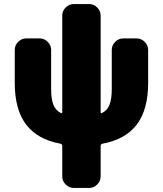

<svg xmlns="http://www.w3.org/2000/svg" viewBox="-20 -710 806 950"><path d="M656 -520Q679 -520 696 -503Q713 -486 713 -463V-300Q713 -168 657 -94Q601 -20 487 1Q478 3 478 12V163Q478 186 461 203Q444 220 421 220H345Q322 220 305 203Q288 186 288 163V12Q288 3 279 1Q165 -20 109 -94Q53 -168 53 -300V-463Q53 -486 70 -503Q87 -520 110 -520H176Q199 -520 216 -503Q233 -486 233 -463V-270Q233 -220 244 -192Q255 -164 281 -151Q288 -148 288 -156V-633Q288 -656 305 -673Q322 -690 345 -690H421Q444 -690 461 -673Q478 -656 478 -633V-156Q478 -148 485 -151Q511 -164 522 -192Q533 -220 533 -270V-463Q533 -486 550 -503Q567 -520 590 -520Z"/></svg>

Font: Rounded Mplus 1c Black
Style: Regular
Weight: 900
Version: Version 1.059.20150529